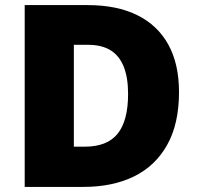

<svg xmlns="http://www.w3.org/2000/svg" viewBox="-20 -734 774 754"><path d="M683 -372Q683 -248 636.5 -165Q590 -82 506 -41Q422 0 308 0H77V-714H324Q439 -714 519 -674.5Q599 -635 641 -559Q683 -483 683 -372ZM483 -365Q483 -430 465.5 -473Q448 -516 413.5 -537Q379 -558 326 -558H270V-158H313Q401 -158 442 -209Q483 -260 483 -365Z"/></svg>

Font: Noto Sans Armenian Black
Style: Regular
Weight: 900
Version: Version 2.007